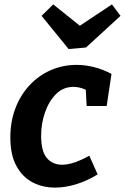

<svg xmlns="http://www.w3.org/2000/svg" viewBox="-20 -841 568 873"><path d="M231 12Q173 12 127 -12.5Q81 -37 54 -87.5Q27 -138 27 -216Q27 -288 50 -348.5Q73 -409 114.5 -453.5Q156 -498 211 -522Q266 -546 328 -546Q367 -546 407 -536Q447 -526 487 -505L465 -359H374L370 -433Q341 -446 314 -446Q268 -446 235.5 -414Q203 -382 185 -331Q167 -280 167 -224Q167 -153 193 -122.5Q219 -92 262 -92Q289 -92 320.5 -103Q352 -114 386 -133L424 -48Q375 -18 325.5 -3Q276 12 231 12ZM489 -821 528 -769 371 -625 292 -618 169 -769 222 -821 343 -724Z"/></svg>

Font: Bitter
Style: Bold Italic
Weight: 700
Italic angle: -9°
Designer: Sol Matas, and Bitter project Authors
Foundry: Sol Matas
Version: Version 2.001